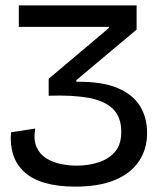

<svg xmlns="http://www.w3.org/2000/svg" viewBox="-20 -680 592 714"><path d="M260 14Q195 14 148 0.5Q101 -13 71.5 -39.5Q42 -66 29.5 -103.5Q17 -141 21 -188L111 -202Q104 -160 116 -133Q128 -106 152.5 -91Q177 -76 207 -70Q237 -64 265 -64Q309 -64 347 -76.5Q385 -89 408 -116Q431 -143 431 -190Q431 -245 399.5 -275.5Q368 -306 307.5 -316.5Q247 -327 161 -324V-387L385 -576V-580H50V-660H488V-570L264 -382V-376Q360 -377 417.5 -352.5Q475 -328 501 -285Q527 -242 527 -186Q527 -125 496.5 -80Q466 -35 407 -10.5Q348 14 260 14Z"/></svg>

Font: Bricolage Grotesque 96pt
Style: Regular
Weight: 400
Version: Version 1.001;gftools[0.9.33.dev8+g029e19f]